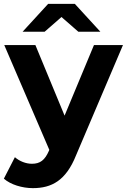

<svg xmlns="http://www.w3.org/2000/svg" viewBox="-30 -771 656 993"><path d="M288 -683 375 -607H489L357 -751H219L87 -607H201ZM456 -538 304 -173 153 -538H-8L225 4L223 9C202 57 178 76 135 76C104 76 71 63 47 42L-10 153C25 184 85 202 140 202C237 202 311 163 363 33L606 -538Z"/></svg>

Font: Talent SemiBold
Style: Bold
Weight: 700
Designer: Mike Powis
Version: Version 1.001;hotconv 1.0.109;makeotfexe 2.5.65596